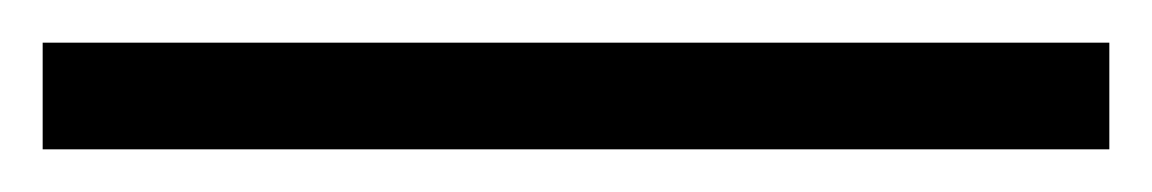

<svg xmlns="http://www.w3.org/2000/svg" viewBox="-20 55 540 90"><path d="M0 125V75H500V125Z"/></svg>

Font: Junicode VF
Style: Regular
Weight: 400
Designer: Peter S. Baker
Version: Version 2.213